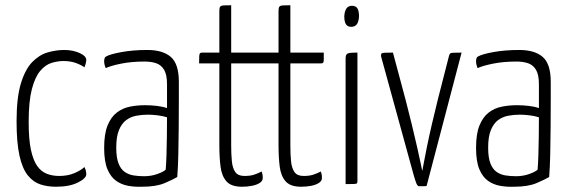

<svg xmlns="http://www.w3.org/2000/svg" viewBox="-20 -700 2163 730"><path d="M193 10Q160 10 133 1Q106 -8 85.5 -33.5Q65 -59 54 -108.5Q43 -158 43 -239Q43 -329 59.5 -383Q76 -437 103 -464.5Q130 -492 162 -501Q194 -510 224 -510Q257 -510 282.5 -498.5Q308 -487 308 -472Q308 -467 306 -459Q304 -451 301 -444Q289 -453 268.5 -460.5Q248 -468 221 -468Q200 -468 176.5 -461Q153 -454 133 -430.5Q113 -407 101 -360.5Q89 -314 89 -236Q89 -171 97.5 -131Q106 -91 121 -69.5Q136 -48 157.5 -39.5Q179 -31 205 -31Q238 -31 263.5 -42Q289 -53 301 -65Q305 -57 306.5 -50.5Q308 -44 308 -37Q308 -22 276 -6Q244 10 193 10Z M520 10Q493 11 467.5 6.5Q442 2 421.5 -12.5Q401 -27 388.5 -56.5Q376 -86 376 -138Q376 -191 389 -223Q402 -255 424 -272Q446 -289 474 -294.5Q502 -300 531 -300Q553 -300 575.5 -297.5Q598 -295 615 -289Q615 -289 615 -306Q615 -323 615 -344.5Q615 -366 615 -380Q615 -416 604 -434.5Q593 -453 574 -459.5Q555 -466 530 -466Q480 -466 440.5 -458Q401 -450 382 -441Q379 -448 377.5 -454.5Q376 -461 376 -467Q376 -473 377.5 -478Q379 -483 383 -485Q398 -494 442 -502Q486 -510 540 -510Q599 -510 629.5 -483.5Q660 -457 660 -389V-327Q660 -270 659.5 -216Q659 -162 658 -114Q657 -66 654 -27Q639 -18 606.5 -4Q574 10 520 10ZM528 -30Q555 -30 578.5 -38.5Q602 -47 610 -55Q612 -78 613 -111.5Q614 -145 614.5 -182.5Q615 -220 615 -254Q600 -259 579.5 -261.5Q559 -264 543 -264Q520 -264 498.5 -260Q477 -256 460 -243.5Q443 -231 432.5 -206Q422 -181 422 -139Q422 -101 430.5 -79Q439 -57 454 -46.5Q469 -36 488 -33Q507 -30 528 -30Z M900 10Q859 10 841 -10.5Q823 -31 818.5 -66.5Q814 -102 814 -148V-459H737Q737 -478 737.5 -486.5Q738 -495 740.5 -497.5Q743 -500 748 -500H814V-660Q814 -671 817.5 -675Q821 -679 830.5 -679.5Q840 -680 859 -680V-500H986Q986 -482 986 -473Q986 -464 983.5 -461.5Q981 -459 976 -459H859V-146Q859 -114 861.5 -87.5Q864 -61 874.5 -46Q885 -31 909 -31Q931 -31 945 -35.5Q959 -40 975 -48Q977 -42 978 -36.5Q979 -31 979 -23Q979 -12 967.5 -4.5Q956 3 938 6.5Q920 10 900 10Z M1125 10Q1084 10 1066 -10.5Q1048 -31 1043.5 -66.5Q1039 -102 1039 -148V-459H962Q962 -478 962.5 -486.5Q963 -495 965.5 -497.5Q968 -500 973 -500H1039V-660Q1039 -671 1042.5 -675Q1046 -679 1055.5 -679.5Q1065 -680 1084 -680V-500H1211Q1211 -482 1211 -473Q1211 -464 1208.5 -461.5Q1206 -459 1201 -459H1084V-146Q1084 -114 1086.5 -87.5Q1089 -61 1099.5 -46Q1110 -31 1134 -31Q1156 -31 1170 -35.5Q1184 -40 1200 -48Q1202 -42 1203 -36.5Q1204 -31 1204 -23Q1204 -12 1192.5 -4.5Q1181 3 1163 6.5Q1145 10 1125 10Z M1294 0V-477Q1294 -489 1298 -493.5Q1302 -498 1312 -499Q1322 -500 1339 -500V-12Q1339 -6 1337.5 -3.5Q1336 -1 1326.5 -0.5Q1317 0 1294 0ZM1315 -598Q1302 -598 1295.5 -607.5Q1289 -617 1289 -638Q1290 -657 1297 -667.5Q1304 -678 1318 -678Q1333 -678 1339 -668Q1345 -658 1345 -638Q1344 -618 1337 -608Q1330 -598 1315 -598Z M1573 8Q1567 8 1562 -5.5Q1557 -19 1551 -41L1429 -485Q1428 -492 1430 -495.5Q1432 -499 1442 -499.5Q1452 -500 1474 -500L1522 -321Q1534 -275 1545.5 -227.5Q1557 -180 1566 -140.5Q1575 -101 1580 -76.5Q1585 -52 1585 -52H1586Q1586 -52 1590.5 -76.5Q1595 -101 1603 -140.5Q1611 -180 1622 -227.5Q1633 -275 1645 -323L1687 -487Q1689 -494 1691.5 -496.5Q1694 -499 1703.5 -499.5Q1713 -500 1735 -500L1602 7Q1598 8 1587.5 8Q1577 8 1573 8Z M1934 10Q1907 11 1881.5 6.5Q1856 2 1835.5 -12.5Q1815 -27 1802.5 -56.5Q1790 -86 1790 -138Q1790 -191 1803 -223Q1816 -255 1838 -272Q1860 -289 1888 -294.5Q1916 -300 1945 -300Q1967 -300 1989.5 -297.5Q2012 -295 2029 -289Q2029 -289 2029 -306Q2029 -323 2029 -344.5Q2029 -366 2029 -380Q2029 -416 2018 -434.5Q2007 -453 1988 -459.5Q1969 -466 1944 -466Q1894 -466 1854.5 -458Q1815 -450 1796 -441Q1793 -448 1791.5 -454.5Q1790 -461 1790 -467Q1790 -473 1791.5 -478Q1793 -483 1797 -485Q1812 -494 1856 -502Q1900 -510 1954 -510Q2013 -510 2043.5 -483.5Q2074 -457 2074 -389V-327Q2074 -270 2073.5 -216Q2073 -162 2072 -114Q2071 -66 2068 -27Q2053 -18 2020.5 -4Q1988 10 1934 10ZM1942 -30Q1969 -30 1992.5 -38.5Q2016 -47 2024 -55Q2026 -78 2027 -111.5Q2028 -145 2028.5 -182.5Q2029 -220 2029 -254Q2014 -259 1993.5 -261.5Q1973 -264 1957 -264Q1934 -264 1912.5 -260Q1891 -256 1874 -243.5Q1857 -231 1846.5 -206Q1836 -181 1836 -139Q1836 -101 1844.5 -79Q1853 -57 1868 -46.5Q1883 -36 1902 -33Q1921 -30 1942 -30Z"/></svg>

Font: Yanone Kaffeesatz Light
Style: Regular
Weight: 300
Designer: Yanone (Cyrillic: Daniel Pouzeot, Huerta Tipografica, and Cyreal)
Foundry: Yanone
Version: Version 2.003